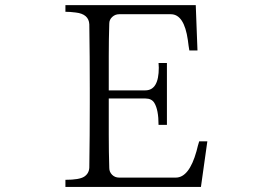

<svg xmlns="http://www.w3.org/2000/svg" viewBox="-20 -741 1040 761"><path d="M239.3 0V-28.3Q294.9 -28.3 314 -41Q333 -53.7 334 -77.1Q335.9 -203.1 335.9 -333V-387.7Q335.9 -516.6 334 -644.5Q332 -685.5 280.3 -691.4Q257.8 -694.3 239.3 -694.3V-720.7H755.9L762.7 -541H730.5Q727.5 -557.6 724.6 -582Q710 -684.6 657.2 -684.6H452.1Q436.5 -684.6 424.8 -673.8Q413.1 -663.1 413.1 -647.5Q411.1 -584 411.1 -518.6V-382.8H555.7Q609.4 -382.8 609.4 -472.7Q609.4 -481.4 608.4 -491.2H641.6V-246.1H608.4Q608.4 -305.7 591.8 -333Q581.1 -350.6 556.6 -350.6H411.1V-207Q411.1 -139.6 413.1 -75.2Q413.1 -59.6 424.3 -48.3Q435.5 -37.1 452.1 -37.1H676.8Q729.5 -37.1 758.8 -141.6Q764.6 -166 769.5 -180.7H801.8L776.4 0Z"/></svg>

Font: GenEi Koburi Mincho v6
Style: Regular
Weight: 400
Designer: o_tamon (Modified)
Foundry: o_tamon / Adobe Systems Incorporated
Version: Version 6.1